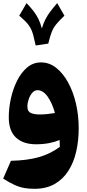

<svg xmlns="http://www.w3.org/2000/svg" viewBox="-20 -897 550 1208"><path d="M283.7 -622.6 204.6 -610.8Q195.8 -651.9 188.7 -677.7Q181.6 -703.6 171.4 -721.9Q161.1 -740.2 144.8 -757.6Q128.4 -774.9 101.1 -798.3L147 -877.4Q173.8 -849.6 191.9 -825.9Q210 -802.2 222.2 -776.9Q234.4 -751.5 243.2 -717.8Q252.9 -750 265.4 -774.7Q277.8 -799.3 295.9 -823.5Q314 -847.7 339.8 -877.4L385.3 -798.3Q350.6 -765.6 332.5 -742.7Q314.5 -719.7 304.4 -693.1Q294.4 -666.5 283.7 -622.6ZM195.8 291Q162.6 291 133.1 285.9Q103.5 280.8 71.8 266.6Q40 252.4 0 226.6L48.8 114.7Q153.8 112.3 226.6 91.1Q299.3 69.8 356.4 26.9Q356.4 7.3 355 -16.1Q326.2 -3.9 288.8 3.4Q251.5 10.7 207.5 10.7Q125 10.7 80.1 -31.7Q35.2 -74.2 35.2 -158.7Q35.2 -216.8 48.6 -277.6Q62 -338.4 87.9 -389.9Q113.8 -441.4 151.4 -472.9Q189 -504.4 237.8 -504.4Q290 -504.4 333.3 -470.5Q376.5 -436.5 408.4 -378.4Q440.4 -320.3 457.8 -245.8Q475.1 -171.4 475.1 -89.8Q475.1 -11.2 459.2 57.6Q443.4 126.5 409.4 179Q375.5 231.4 322.8 261.2Q270 291 195.8 291ZM325.7 -186Q308.1 -250 279.3 -289.8Q250.5 -329.6 215.8 -329.6Q197.3 -329.6 182.9 -313Q168.5 -296.4 160.4 -272.5Q152.3 -248.5 152.3 -226.1Q152.3 -195.8 173.6 -186.3Q194.8 -176.8 229.5 -176.8Q253.4 -176.8 278.8 -179.4Q304.2 -182.1 325.7 -186Z"/></svg>

Font: Pinar DS4-ExtraBold
Style: Regular
Weight: 800
Designer: Amin Abedi
Version: Version 2.000